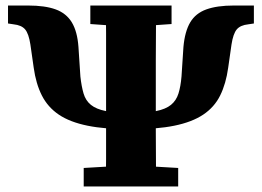

<svg xmlns="http://www.w3.org/2000/svg" viewBox="-20 -675 948 695"><path d="M454 -207Q361 -207 297 -220Q233 -233 193 -260Q153 -287 131.5 -329.5Q110 -372 102 -430L90 -514Q84 -553 71 -568.5Q58 -584 29 -587L9 -590V-655H82Q143 -655 181.5 -641Q220 -627 240 -594Q260 -561 264 -505L271 -398Q275 -362 282.5 -336.5Q290 -311 309 -295.5Q328 -280 363 -273Q398 -266 454 -266Q511 -266 545.5 -273Q580 -280 599 -295.5Q618 -311 626 -336.5Q634 -362 637 -398L644 -505Q649 -561 668.5 -594Q688 -627 727 -641Q766 -655 826 -655H899V-590L879 -587Q850 -584 837 -568.5Q824 -553 818 -514L806 -430Q798 -372 777 -329.5Q756 -287 715.5 -260Q675 -233 611 -220Q547 -207 454 -207ZM363 0Q364 -50 364 -99.5Q364 -149 364 -199Q364 -249 364 -299V-356Q364 -406 364 -455.5Q364 -505 364 -555Q364 -605 363 -655H545Q545 -606 544.5 -556Q544 -506 544 -456Q544 -406 544 -356V-299Q544 -250 544 -200Q544 -150 544.5 -100Q545 -50 545 0ZM283 0V-67L420 -75H487L625 -67V0ZM307 -588V-655H601V-588L487 -580H420Z"/></svg>

Font: Source Serif 4 ExtraBold
Style: Regular
Weight: 800
Designer: Frank Grießhammer
Foundry: Adobe Systems Incorporated
Version: Version 4.004;hotconv 1.0.116;makeotfexe 2.5.65601